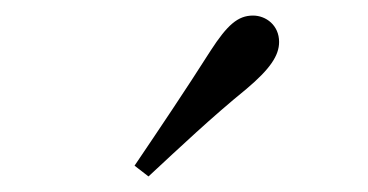

<svg xmlns="http://www.w3.org/2000/svg" viewBox="-20 -838 475 248"><path d="M153.8 -624 171.8 -610.1C213.1 -648.4 253.2 -686.4 298.3 -723.1C328.9 -748.9 340.5 -766.3 340.5 -783.8C340.5 -805.4 323.5 -817.9 306.8 -817.9C287.2 -817.9 273.5 -805.6 252.2 -772.8C218.9 -720.5 186.9 -673 153.8 -624Z"/></svg>

Font: Source Han Serif CN VF
Style: Regular
Weight: 250
Designer: Ryoko NISHIZUKA 西塚涼子 (kana & ideographs); Frank Grießhammer (Latin, Greek & Cyrillic); Wenlong ZHANG 张文龙 (bopomofo); San
Foundry: Adobe
Version: Version 2.002;hotconv 1.1.0;makeotfexe 2.6.0